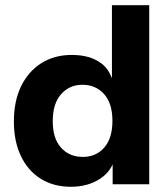

<svg xmlns="http://www.w3.org/2000/svg" viewBox="-20 -721 655 747"><path d="M415.5 -700.9V-416.6C406.8 -439.2 394.5 -459.3 374.3 -474.4C345 -496.4 306.7 -507.3 259.6 -507.3C214.4 -507.3 174.9 -496.7 141 -475.4C107.2 -454.1 80.9 -424.1 62.1 -385.4C43.4 -346.7 34 -301.2 34 -248.9C34 -197.3 43 -152.4 61.1 -114.3C79.2 -76.3 104.8 -46.7 138.1 -25.8C171.3 -4.8 210.5 5.7 255.7 5.7C300.2 5.7 338.4 -4.9 370.4 -26.2C392.7 -41.2 408.4 -59.7 418.3 -81.5V-4H560.6V-700.9ZM385.5 -146.8C364.2 -122.6 336.5 -110.5 302.3 -110.5C267.4 -110.5 239.2 -122.4 217.6 -146.3C195.9 -170.1 185.2 -204.7 185.2 -249.8C185.2 -295 196 -329.9 217.6 -354.4C239.2 -378.9 266.7 -391.2 300.3 -391.2C335.2 -391.2 363.3 -379.1 385 -354.9C406.7 -330.7 417.4 -296 417.4 -250.8C417.4 -205.7 406.7 -171 385.4 -146.8Z"/></svg>

Font: Diatome
Style: Bold
Weight: 700
Designer: 15.100.17
Foundry: 15.100.17
Version: Version 1.004;Fontself Maker 3.5.8